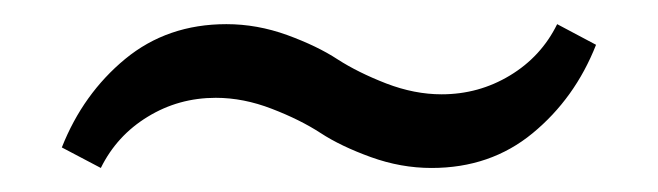

<svg xmlns="http://www.w3.org/2000/svg" viewBox="-20 -395 545 159"><path d="M337.4 -255.9Q312 -255.9 287.1 -264.9Q262.2 -273.9 245.4 -284.9Q228.5 -295.9 205.1 -304.9Q181.6 -314 158.7 -314Q127.9 -314 102.3 -298.3Q76.7 -282.7 63.5 -255.9L31.2 -272.9Q48.8 -317.4 83.7 -346.2Q118.7 -375 167.5 -375Q192.9 -375 217.8 -366Q242.7 -356.9 259.5 -345.9Q276.4 -335 299.8 -325.9Q323.2 -316.9 345.7 -316.9Q376.5 -316.9 402.3 -332.5Q428.2 -348.1 441.4 -375L473.6 -357.9Q456.1 -313.5 421.1 -284.7Q386.2 -255.9 337.4 -255.9Z"/></svg>

Font: Elstob 10pt
Style: Bold
Weight: 700
Designer: Peter S. Baker
Version: Version 1.015